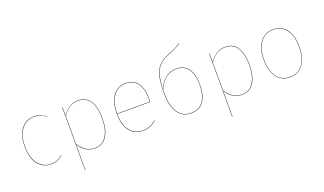

<svg xmlns="http://www.w3.org/2000/svg" viewBox="-85 -1280 3409 2023"><g transform="rotate(-20 1619.5 -268.5)"><path d="M411 -477 408 -475Q356 -523 282 -523Q190 -523 136.5 -452.5Q83 -382 83 -256Q83 -174 108.5 -115.5Q134 -57 178.5 -26Q223 5 280 5Q322 5 353.5 -8.5Q385 -22 412 -46L415 -44Q388 -19 355.5 -5Q323 9 280 9Q222 9 176 -22Q130 -53 104.5 -113Q79 -173 79 -256Q79 -383 133 -455Q187 -527 282 -527Q321 -527 352 -514.5Q383 -502 411 -477Z M952 -264Q952 -135 905.5 -63Q859 9 771 9Q664 9 597 -96V190L593 191V-517H597V-423Q633 -472 675.5 -499.5Q718 -527 775 -527Q861 -527 906.5 -458.5Q952 -390 952 -264ZM948 -264Q948 -389 903.5 -456Q859 -523 775 -523Q718 -523 676.5 -496.5Q635 -470 597 -418V-102Q631 -51 673 -23Q715 5 771 5Q857 5 902.5 -66.5Q948 -138 948 -264Z M1484 -251H1114Q1115 -129 1167 -62Q1219 5 1307 5Q1354 5 1389 -9.5Q1424 -24 1460 -54L1462 -50Q1426 -20 1390.5 -5.5Q1355 9 1307 9Q1216 9 1163 -60Q1110 -129 1110 -253Q1110 -382 1163 -454.5Q1216 -527 1307 -527Q1396 -527 1440.5 -461.5Q1485 -396 1485 -288Q1485 -265 1484 -251ZM1481 -288Q1481 -394 1437.5 -458.5Q1394 -523 1307 -523Q1218 -523 1166.5 -452Q1115 -381 1114 -255H1480Q1481 -268 1481 -288Z M2039 -250Q2039 -119 1989.5 -55Q1940 9 1850 9Q1756 9 1703.5 -66Q1651 -141 1651 -286Q1651 -396 1665.5 -465Q1680 -534 1717.5 -579.5Q1755 -625 1826 -653Q1884 -676 1918 -692.5Q1952 -709 1976 -728L1978 -724Q1952 -705 1918.5 -688.5Q1885 -672 1829 -650Q1764 -625 1727.5 -585Q1691 -545 1675 -485Q1659 -425 1655 -332Q1682 -399 1734.5 -443Q1787 -487 1861 -487Q1948 -487 1993.5 -424.5Q2039 -362 2039 -250ZM2035 -250Q2035 -360 1990.5 -421.5Q1946 -483 1861 -483Q1787 -483 1735 -439Q1683 -395 1655 -324V-286Q1655 -146 1705.5 -70.5Q1756 5 1850 5Q1938 5 1986.5 -58Q2035 -121 2035 -250Z M2601 -264Q2601 -135 2554.5 -63Q2508 9 2420 9Q2313 9 2246 -96V190L2242 191V-517H2246V-423Q2282 -472 2324.5 -499.5Q2367 -527 2424 -527Q2510 -527 2555.5 -458.5Q2601 -390 2601 -264ZM2597 -264Q2597 -389 2552.5 -456Q2508 -523 2424 -523Q2367 -523 2325.5 -496.5Q2284 -470 2246 -418V-102Q2280 -51 2322 -23Q2364 5 2420 5Q2506 5 2551.5 -66.5Q2597 -138 2597 -264Z M3160 -262Q3160 -134 3106 -62.5Q3052 9 2959 9Q2866 9 2812.5 -62Q2759 -133 2759 -258Q2759 -386 2814 -456.5Q2869 -527 2961 -527Q3054 -527 3107 -457Q3160 -387 3160 -262ZM2763 -258Q2763 -134 2815 -64.5Q2867 5 2959 5Q3051 5 3103.5 -65Q3156 -135 3156 -262Q3156 -385 3104 -454Q3052 -523 2961 -523Q2870 -523 2816.5 -453.5Q2763 -384 2763 -258Z"/></g></svg>

Font: FiraGO Four
Style: Regular
Weight: 100
Designer: bBox Type
Foundry: bBox Type GmbH
Version: Version 1.001